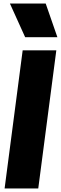

<svg xmlns="http://www.w3.org/2000/svg" viewBox="-20 -1064 344 1084"><path d="M304 -854H122L36 -1044H238ZM196 0H6L108 -780H298Z"/></svg>

Font: Tanohe Sans ExtraBold
Style: Italic
Weight: 800
Designer: Village Type and Design LLC & Cristiano Sobral
Foundry: Cooper Hewitt Smithsonian Design Museum
Version: Version 1.00;September 29, 2021;FontCreator 13.0.0.2655 64-b